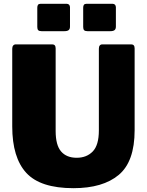

<svg xmlns="http://www.w3.org/2000/svg" viewBox="-20 -974 768 1004"><path d="M364 10Q191 10 117.5 -70Q44 -150 44 -313V-719Q44 -730 49 -736Q54 -742 63 -742H253Q271 -742 271 -721V-289Q271 -215 299.5 -182Q328 -149 381 -149Q433 -149 465 -182Q497 -215 497 -292V-719Q497 -742 516 -742H666Q684 -742 684 -721V-293Q684 -129 601 -59.5Q518 10 364 10ZM346 -835Q346 -822 339 -816.5Q332 -811 317 -811H197Q185 -811 180 -816Q175 -821 175 -833V-934Q175 -954 191 -954H330Q337 -954 341.5 -949Q346 -944 346 -936ZM586 -835Q586 -822 579 -816.5Q572 -811 557 -811H437Q425 -811 420 -816Q415 -821 415 -833V-934Q415 -954 431 -954H570Q577 -954 581.5 -949Q586 -944 586 -936Z"/></svg>

Font: Libre Franklin Black
Style: Regular
Weight: 900
Designer: Pablo Impallari, Rodrigo Fuenzalida
Foundry: Impallari Type
Version: Version 1.002; ttfautohint (v1.5)